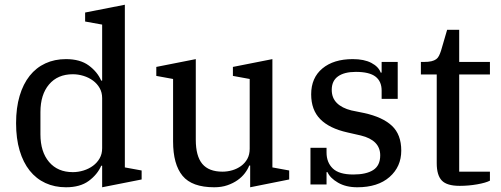

<svg xmlns="http://www.w3.org/2000/svg" viewBox="-20 -780 2118 812"><path d="M259 12Q211 12 172 -6Q133 -24 105.5 -58.5Q78 -93 63 -143.5Q48 -194 48 -259Q48 -324 63 -374.5Q78 -425 105.5 -459.5Q133 -494 172 -512Q211 -530 259 -530Q319 -530 355.5 -503Q392 -476 408 -439H412V-676L340 -689V-727L508 -760V-72L579 -59V-21L412 12V-79H408Q392 -42 355.5 -15Q319 12 259 12ZM288 -52Q311 -52 333.5 -59Q356 -66 373.5 -79Q391 -92 401.5 -110.5Q412 -129 412 -153V-365Q412 -389 401.5 -407.5Q391 -426 373.5 -439Q356 -452 333.5 -459Q311 -466 288 -466Q224 -466 187.5 -423Q151 -380 151 -306V-212Q151 -138 187.5 -95Q224 -52 288 -52Z M886 12Q792 12 752 -36.5Q712 -85 712 -182V-446L641 -459V-497L808 -530V-189Q808 -120 835.5 -87Q863 -54 921 -54Q942 -54 962.5 -60Q983 -66 999.5 -78Q1016 -90 1026 -108Q1036 -126 1036 -151V-446L965 -459V-497L1132 -530V-72L1203 -59V-21L1038 12V-80H1034Q1028 -64 1015.5 -47.5Q1003 -31 984.5 -18Q966 -5 941.5 3.5Q917 12 886 12Z M1491 12Q1443 12 1409.5 -7.5Q1376 -27 1365 -52H1361V0H1293V-155H1361V-135Q1361 -93 1387.5 -67.5Q1414 -42 1474 -42Q1529 -42 1558.5 -61Q1588 -80 1588 -123Q1588 -187 1506 -207L1449 -220Q1373 -237 1334.5 -276Q1296 -315 1296 -381Q1296 -451 1343.5 -490.5Q1391 -530 1472 -530Q1520 -530 1550.5 -514Q1581 -498 1590 -473H1594V-518H1662V-362H1594V-397Q1594 -436 1568 -456Q1542 -476 1485 -476Q1436 -476 1409.5 -457Q1383 -438 1383 -400Q1383 -366 1404.5 -344.5Q1426 -323 1466 -313L1520 -302Q1598 -285 1637.5 -248Q1677 -211 1677 -143Q1677 -75 1627.5 -31.5Q1578 12 1491 12Z M1924 6Q1870 6 1848.5 -16.5Q1827 -39 1827 -90V-465H1760V-518H1772Q1792 -518 1804.5 -521Q1817 -524 1824.5 -529.5Q1832 -535 1836.5 -544Q1841 -553 1845 -565L1871 -654H1922V-518H2052V-465H1922V-54H2052V-16Q2035 -7 1998.5 -0.5Q1962 6 1924 6Z"/></svg>

Font: IBM Plex Serif Text
Style: Regular
Weight: 450
Designer: Mike Abbink, Paul van der Laan, Pieter van Rosmalen
Foundry: Bold Monday
Version: Version 3.001